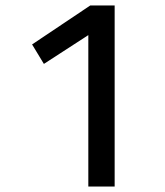

<svg xmlns="http://www.w3.org/2000/svg" viewBox="-20 -680 600 700"><path d="M302 -552 140 -447 97 -518 309 -660H398V0H302Z"/></svg>

Font: Cairo SemiBold
Style: Regular
Weight: 600
Designer: Mohamed Gaber, the designers of Titillium
Foundry: Kief Type Foundry
Version: Version 2.009; ttfautohint (v1.5.33-1714) -l 8 -r 50 -G 200 